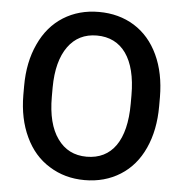

<svg xmlns="http://www.w3.org/2000/svg" viewBox="-52 -771 794 831"><g transform="rotate(5 345.0 -356.0)"><path d="M639.6 -376.5C639.2 -445.8 627 -506.8 602.5 -559.1C578.1 -611.3 543.5 -651.4 499 -679.2C454.1 -707 402.8 -720.7 344.7 -720.7C286.6 -720.7 235.4 -706.5 190.9 -678.7C146 -650.4 111.3 -609.9 86.9 -556.6C62 -503.4 49.8 -442.4 49.8 -373V-333C50.3 -265.1 62.5 -205.1 87.4 -152.8C111.8 -100.6 146.5 -60.5 191.9 -32.7C236.8 -4.4 288.1 9.8 345.7 9.8C403.8 9.8 455.6 -4.4 500.5 -32.7C544.9 -60.5 579.6 -101.1 603.5 -153.8C627.4 -206.1 639.6 -267.1 639.6 -336.9ZM516.1 -336.9C516.1 -176.8 455.1 -91.8 345.7 -91.8C291.5 -91.8 249.5 -113.3 219.2 -155.8C188.5 -198.2 173.3 -258.8 173.3 -336.9V-377.9C173.8 -454.6 189.5 -513.7 219.7 -555.7C249.5 -597.2 291.5 -618.2 344.7 -618.2C454.1 -618.2 516.1 -531.7 516.1 -374Z"/></g></svg>

Font: Roboto Medium
Style: Regular
Weight: 500
Designer: Google
Version: Version 2.137; 2017